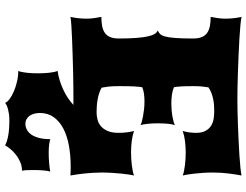

<svg xmlns="http://www.w3.org/2000/svg" viewBox="-132 -612 1012 789"><g transform="rotate(90 374.5 -217.0)"><path d="M48.8 0Q51.8 -12.2 54 -29.5Q56.2 -46.9 56.2 -65.4Q56.2 -82.5 53.7 -98.9Q51.3 -115.2 48.8 -127Q70.8 -127 87.4 -130.4Q104 -133.8 115.2 -141.8Q126.5 -149.9 132.1 -163.8Q137.7 -177.7 137.7 -198.7Q137.7 -239.7 135.5 -269Q133.3 -298.3 129.2 -317.4Q125 -336.4 118.7 -346.4Q112.3 -356.4 104 -358.9Q112.8 -361.8 119.1 -368.2Q125.5 -374.5 129.6 -389.9Q133.8 -405.3 135.7 -432.4Q137.7 -459.5 137.7 -504.4Q137.7 -525.4 132.1 -539.3Q126.5 -553.2 115.2 -561.3Q104 -569.3 87.4 -572.8Q70.8 -576.2 48.8 -576.2Q51.3 -587.9 53.7 -604.2Q56.2 -620.6 56.2 -637.7Q56.2 -656.2 54 -673.6Q51.8 -690.9 48.8 -703.1Q58.6 -700.7 82.5 -698.5Q106.4 -696.3 138.2 -694.3Q169.9 -692.4 206.1 -690.9Q242.2 -689.5 276.6 -688.2Q311 -687 340.1 -686.5Q369.1 -686 386.7 -686Q404.3 -686 431.6 -686.5Q459 -687 490.5 -688.2Q522 -689.5 555.2 -690.9Q588.4 -692.4 617.4 -694.3Q646.5 -696.3 668.7 -698.5Q690.9 -700.7 700.7 -703.1Q696.8 -682.6 692.6 -651.1Q688.5 -619.6 688.5 -584.5Q688.5 -564 689.9 -544.2Q691.4 -524.4 693.1 -508.1Q694.8 -491.7 697 -479.5Q699.2 -467.3 700.7 -461.4Q693.4 -464.4 682.4 -466.6Q671.4 -468.8 658.4 -470.5Q645.5 -472.2 631.8 -472.9Q618.2 -473.6 605.5 -473.6Q583 -473.6 560.5 -470.9Q538.1 -468.3 517.6 -461.4Q521 -471.7 523.2 -486.3Q525.4 -501 525.4 -516.1Q525.4 -541 516.8 -555.9Q508.3 -570.8 495.1 -578.6Q481.9 -586.4 466.3 -588.6Q450.7 -590.8 436.5 -590.8Q425.3 -590.8 412.8 -590.1Q400.4 -589.4 387.5 -586.7Q374.5 -584 361.8 -579.3Q349.1 -574.7 338.4 -566.9Q336.4 -555.7 335 -541Q333.5 -526.4 333.5 -504.4Q333.5 -471.7 334.7 -453.4Q335.9 -435.1 337.9 -425.3Q351.1 -419.4 368.7 -417Q386.2 -414.6 404.8 -414.6Q432.6 -414.6 457.5 -418.9Q482.4 -423.3 493.7 -429.2Q489.7 -418.5 488 -399.4Q486.3 -380.4 486.3 -359.4Q486.3 -347.7 486.8 -336.2Q487.3 -324.7 488.5 -315.2Q489.7 -305.7 491 -298.6Q492.2 -291.5 493.7 -288.1Q489.3 -290.5 479.5 -293.2Q469.7 -295.9 456.8 -298.3Q443.8 -300.8 428.5 -302.5Q413.1 -304.2 397 -304.2Q380.4 -304.2 365.2 -302.2Q350.1 -300.3 337.9 -294.9Q336.9 -289.1 336.2 -281.5Q335.4 -273.9 334.7 -262.5Q334 -251 333.7 -235.4Q333.5 -219.7 333.5 -198.7Q333.5 -172.4 335.4 -156Q337.4 -139.6 339.8 -127.9Q351.6 -121.6 364.7 -117.4Q377.9 -113.3 391.4 -111.1Q404.8 -108.9 417.5 -108.2Q430.2 -107.4 441.4 -107.4Q455.6 -107.4 470.5 -111.1Q485.4 -114.7 497.6 -124.8Q509.8 -134.8 517.6 -152.6Q525.4 -170.4 525.4 -198.2Q525.4 -215.8 523.2 -232.9Q521 -250 517.6 -261.2Q538.1 -254.4 560.5 -251.7Q583 -249 605.5 -249Q618.2 -249 631.8 -249.8Q645.5 -250.5 658.4 -252.2Q671.4 -253.9 682.4 -256.1Q693.4 -258.3 700.7 -261.2Q699.2 -254.9 697 -241.7Q694.8 -228.5 693.1 -210.7Q691.4 -192.9 689.9 -171.6Q688.5 -150.4 688.5 -128.4Q688.5 -109.4 689.7 -91.1Q690.9 -72.8 692.6 -56.2Q694.3 -39.6 696.5 -25.1Q698.7 -10.7 700.7 0Q691.4 -0.5 682.6 -0.7Q673.8 -1 665 -1Q618.2 -1 577.9 6.3Q537.6 13.7 507.8 29.3Q478 44.9 460.9 68.8Q443.8 92.8 443.8 125.5Q443.8 137.2 446.5 147.9Q449.2 158.7 454.8 167Q460.4 175.3 468.8 180.2Q477.1 185.1 488.8 185.1Q500.5 185.1 511.7 179.4Q522.9 173.8 531.7 161.9Q540.5 149.9 545.9 130.4Q551.3 110.8 551.3 83Q573.2 89.4 606 89.4Q626.5 89.4 646.2 87.9Q666 86.4 684.6 83Q683.1 86.9 681.9 94.2Q680.7 101.6 679.9 110.6Q679.2 119.6 678.7 129.2Q678.2 138.7 678.2 146.5Q678.2 163.6 678.7 178Q679.2 192.4 681.2 199.2Q661.1 199.2 644.3 206.8Q627.4 214.4 614 225.1Q600.6 235.8 591.1 247.8Q581.5 259.8 576.7 268.6Q563 260.7 537.6 255.9Q512.2 251 472.7 251Q460.9 251 450 252.4Q439 253.9 429.4 256.3Q419.9 258.8 412.8 262Q405.8 265.1 402.3 268.6Q398.9 259.3 386 249.8Q373 240.2 354.7 232.4Q336.4 224.6 314.5 219.5Q292.5 214.4 271 214.4Q275.4 204.6 278.1 182.9Q280.8 161.1 280.8 136.2Q280.8 110.8 278.6 88.6Q276.4 66.4 271 52.7Q290 50.3 309.8 44.2Q329.6 38.1 347.9 29.5Q366.2 21 382.3 10.3Q398.4 -0.5 410.6 -12.2H386.7Q369.1 -12.2 340.1 -12Q311 -11.7 276.6 -11Q242.2 -10.3 206.1 -9Q169.9 -7.8 138.2 -6.6Q106.4 -5.4 82.5 -3.7Q58.6 -2 48.8 0Z"/></g></svg>

Font: Arbutus
Style: Regular
Weight: 400
Designer: Karolina Lach
Foundry: Sorkin Type Co.
Version: Version 1.003